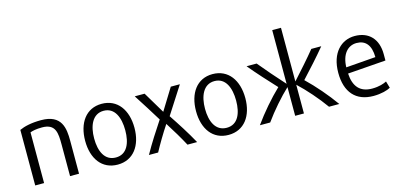

<svg xmlns="http://www.w3.org/2000/svg" viewBox="-69 -1230 3531 1693"><g transform="rotate(-15 1696.0 -383.5)"><path d="M487 2H405V-286C405 -392 401 -477 277 -477C223 -477 190 -469 168 -461V2H87V-505C130 -525 195 -541 285 -541C474 -541 487 -413 487 -300Z M1064 -263C1064 -101 982 13 839 13C695 13 614 -101 614 -263C614 -426 695 -542 838 -542C982 -542 1064 -426 1064 -263ZM980 -263C980 -378 941 -478 839 -478C737 -478 696 -378 696 -263C696 -147 737 -52 839 -52C941 -52 980 -147 980 -263Z M1565 2H1477C1442 -64 1392 -148 1344 -223C1295 -150 1243 -61 1209 2H1125C1179 -95 1239 -187 1298 -276C1246 -361 1193 -445 1138 -530H1228L1348 -329H1343C1384 -396 1426 -462 1467 -530H1550C1495 -446 1443 -365 1390 -281C1448 -194 1512 -95 1565 2Z M2076 -263C2076 -101 1994 13 1851 13C1707 13 1626 -101 1626 -263C1626 -426 1707 -542 1850 -542C1994 -542 2076 -426 2076 -263ZM1992 -263C1992 -378 1953 -478 1851 -478C1749 -478 1708 -378 1708 -263C1708 -147 1749 -52 1851 -52C1953 -52 1992 -147 1992 -263Z M2232 2H2138C2207 -95 2299 -202 2382 -281C2314 -354 2224 -452 2159 -531H2251C2306 -464 2388 -369 2460 -290V-780H2540V-290C2606 -363 2692 -459 2750 -531H2841C2776 -452 2687 -354 2619 -281C2703 -201 2794 -95 2863 2H2769C2706 -87 2613 -193 2540 -260V2H2460V-260C2388 -193 2297 -89 2232 2Z M3355 -263 3007 -237C3014 -116 3070 -54 3179 -54C3243 -54 3287 -70 3312 -83L3330 -21C3303 -5 3245 12 3174 12C3013 12 2925 -88 2925 -265C2925 -449 3027 -542 3148 -542C3277 -542 3355 -459 3355 -321ZM3277 -315C3276 -426 3228 -478 3148 -478C3066 -478 3009 -411 3006 -294Z"/></g></svg>

Font: Repo Regular
Style: Regular
Weight: 400
Designer: Stefan Peev
Foundry: Context Ltd
Version: Version 1.502